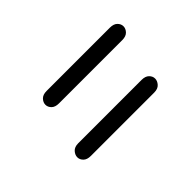

<svg xmlns="http://www.w3.org/2000/svg" viewBox="-37 -559 579 579"><g transform="rotate(-45 253.0 -269.5)"><path d="M114 -153Q98 -153 90 -161Q82 -169 82 -179Q82 -189 90 -198Q98 -207 114 -207H384Q400 -207 408 -199Q416 -191 416 -181Q416 -171 408 -162Q400 -153 384 -153ZM158 -333Q142 -333 134 -341Q126 -349 126 -359Q126 -369 134 -377.5Q142 -386 158 -386H428Q444 -386 452 -378Q460 -370 460 -360Q460 -350 452 -341.5Q444 -333 428 -333Z"/></g></svg>

Font: Edu VIC WA NT Beginner
Style: Regular
Weight: 400
Designer: Tina and Corey Anderson
Foundry: Google for Education
Version: Version 1.003